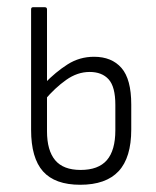

<svg xmlns="http://www.w3.org/2000/svg" viewBox="-20 -503 432 531"><path d="M202 8Q132 8 99 -29Q66 -66 66 -144V-477Q66 -483 71 -483H104Q110 -483 110 -477V-140Q110 -87 132.5 -60Q155 -33 203 -33Q252 -33 275.5 -60Q299 -87 299 -143V-213Q299 -263 280.5 -283.5Q262 -304 228 -304Q194 -304 163 -282Q132 -260 104 -227L103 -272Q134 -304 167 -325Q200 -346 240 -346Q289 -346 316 -315Q343 -284 343 -214V-145Q343 -67 308 -29.5Q273 8 202 8Z"/></svg>

Font: Sofia Sans Condensed Light
Style: Regular
Weight: 300
Designer: Botio Nikoltchev, Ani Petrova
Foundry: lettersoup
Version: Version 4.101